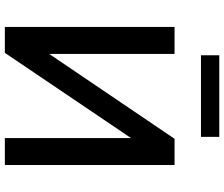

<svg xmlns="http://www.w3.org/2000/svg" viewBox="-86 -838 924 792"><g transform="rotate(90 376.0 -442.0)"><path d="M91 0V-700H202.5V-183L552.5 -700H660.5V0H549.5V-520.5L198 0ZM208 -809V-884.5H544.5V-809Z"/></g></svg>

Font: Geologica
Style: Regular
Weight: 400
Designer: Sindre Bremnes, Frode Helland
Foundry: Monokrom Skriftforlag AS
Version: Version 1.010; ttfautohint (v1.8.4.7-5d5b);gftools[0.9.28]